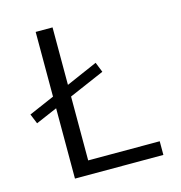

<svg xmlns="http://www.w3.org/2000/svg" viewBox="-108 -826 868 923"><g transform="rotate(-15 326.0 -365.0)"><path d="M45 -304 25 -353 152 -408V-730H236V-444L392 -512L412 -462L236 -386V-68H592V0H152V-350Z"/></g></svg>

Font: Mplus 1p
Style: Regular
Weight: 400
Version: Version 1.061